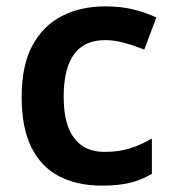

<svg xmlns="http://www.w3.org/2000/svg" viewBox="-20 -573 543 603"><path d="M300 10Q222 10 165.5 -19.5Q109 -49 78.5 -110.5Q48 -172 48 -268Q48 -368 82 -430.5Q116 -493 175 -523Q234 -553 311 -553Q362 -553 402 -542.5Q442 -532 471 -518L433 -417Q401 -430 370 -438.5Q339 -447 310 -447Q180 -447 180 -269Q180 -182 213 -139Q246 -96 308 -96Q354 -96 389.5 -107.5Q425 -119 457 -138V-27Q425 -8 389 1Q353 10 300 10Z"/></svg>

Font: Noto Sans Adlam Unjoined SemiBold
Style: Regular
Weight: 600
Version: Version 3.001